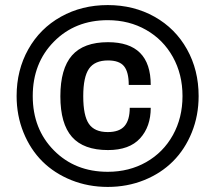

<svg xmlns="http://www.w3.org/2000/svg" viewBox="-20 -718 812 750"><path d="M44.9 -342.8Q44.9 -444.3 90.6 -525.6Q136.2 -606.9 217.8 -652.6Q299.3 -698.2 400.9 -698.2Q502.4 -698.2 583.7 -652.6Q665 -606.9 710.4 -525.6Q755.9 -444.3 755.9 -342.8Q755.9 -266.6 729.2 -200.7Q702.6 -134.8 655.8 -87.9Q608.9 -41 543 -14.4Q477.1 12.2 400.9 12.2Q324.7 12.2 258.5 -14.4Q192.4 -41 145.5 -87.6Q98.6 -134.3 71.8 -200.4Q44.9 -266.6 44.9 -342.8ZM400.9 -46.9Q484.4 -46.9 551 -84.7Q617.7 -122.6 655.3 -190.2Q692.9 -257.8 692.9 -342.8Q692.9 -427.7 655.3 -495.4Q617.7 -563 551 -601.1Q484.4 -639.2 400.9 -639.2Q273.4 -639.2 190.7 -555.4Q107.9 -471.7 107.9 -342.8Q107.9 -213.9 190.7 -130.4Q273.4 -46.9 400.9 -46.9ZM401.9 -131.8Q306.6 -131.8 261.2 -183.1Q215.8 -234.4 215.8 -341.8Q215.8 -449.7 261.2 -501.5Q306.6 -553.2 401.9 -553.2Q568.8 -553.2 568.8 -386.2H482.9Q482.9 -436.5 464.6 -459.2Q446.3 -481.9 401.9 -481.9Q350.1 -481.9 327.6 -449.5Q305.2 -417 305.2 -342.8V-341.8Q305.2 -266.6 327.1 -234.4Q349.1 -202.1 400.9 -202.1Q446.3 -202.1 466.6 -225.8Q486.8 -249.5 486.8 -296.9H568.8Q568.8 -223.1 527.1 -177.5Q485.4 -131.8 401.9 -131.8Z"/></svg>

Font: Archivo
Style: Bold Italic
Weight: 700
Italic angle: -10°
Designer: Hector Gatti
Foundry: Omnibus-Type
Version: Version 2.001